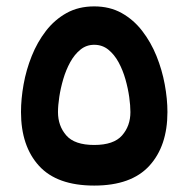

<svg xmlns="http://www.w3.org/2000/svg" viewBox="-20 -578 587 598"><path d="M273.4 -438.5Q298.7 -438.5 317.5 -423.3Q336.2 -408.2 349.5 -383.7Q362.7 -359.2 370.7 -331Q378.7 -302.7 382.5 -275.7Q386.2 -248.7 386.2 -229Q386.2 -185.8 360.2 -156.2Q334.2 -126.5 273.4 -126.5Q212.4 -126.5 186.5 -156.2Q160.6 -185.8 160.6 -229Q160.6 -249.3 164.7 -276.5Q168.8 -303.6 177.1 -331.8Q185.4 -360.1 198.7 -384.3Q212 -408.5 230.6 -423.5Q249.1 -438.5 273.4 -438.5ZM273.4 0Q388.9 0 445.2 -61.7Q501.5 -123.3 501.5 -229Q501.5 -269.9 493.1 -315.2Q484.8 -360.4 467.4 -403.6Q450 -446.7 423 -481.6Q396.1 -516.6 358.9 -537.4Q321.8 -558.1 273.4 -558.1Q224.6 -558.1 187.3 -537.4Q150 -516.6 123 -481.6Q96.1 -446.7 78.9 -403.7Q61.6 -360.7 53.5 -315.3Q45.4 -269.9 45.4 -229Q45.4 -123 101.5 -61.5Q157.5 0 273.4 0Z"/></svg>

Font: Vazirmatn
Style: Regular
Weight: 400
Designer: Saber Rastikerdar
Foundry: Saber Rastikerdar
Version: Version 33.003;September 2, 2022;FontCreator 14.0.0.2862 64-